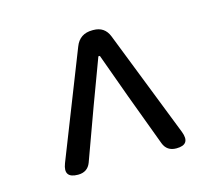

<svg xmlns="http://www.w3.org/2000/svg" viewBox="-71 -838 697 610"><g transform="rotate(-15 277.5 -533.0)"><path d="M332 -714.8Q405.3 -527.3 469.7 -363.3Q487.3 -317.4 439.5 -317.4Q408.2 -317.4 397.5 -345.7Q329.1 -527.3 280.3 -664.1H275.4Q222.7 -524.4 158.2 -345.7Q147.5 -317.4 116.2 -317.4Q67.4 -317.4 85 -363.3L221.7 -710.9Q236.3 -749 278.3 -749H281.2Q318.4 -749 332 -714.8Z"/></g></svg>

Font: GenSenMaruGothic TW TTF Regular
Style: Regular
Weight: 400
Version: Version 1.301